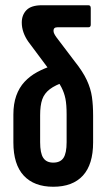

<svg xmlns="http://www.w3.org/2000/svg" viewBox="-20 -706 407 732"><path d="M183 6Q110 6 70.5 -36.5Q31 -79 31 -163V-269Q31 -310 42 -341Q53 -372 73.5 -394Q94 -416 121.5 -431Q149 -446 181 -456L228 -394Q191 -382 170 -366Q149 -350 141 -327Q133 -304 133 -267V-164Q133 -122 145 -104Q157 -86 183 -86Q210 -86 222 -104Q234 -122 234 -164V-270Q234 -307 229.5 -329.5Q225 -352 214.5 -372.5Q204 -393 182 -421L88 -547Q76 -564 69.5 -582.5Q63 -601 63 -620Q63 -649 81 -667.5Q99 -686 140 -686H317Q326 -686 326 -675V-612Q326 -602 317 -602H199Q184 -602 184 -589Q184 -583 187 -577Q190 -571 195 -564L264 -473Q296 -433 311 -400.5Q326 -368 330.5 -336.5Q335 -305 335 -265V-163Q335 -79 296 -36.5Q257 6 183 6Z"/></svg>

Font: Sofia Sans Extra Condensed
Style: Bold
Weight: 700
Designer: Botio Nikoltchev, Ani Petrova
Foundry: lettersoup
Version: Version 4.101